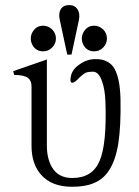

<svg xmlns="http://www.w3.org/2000/svg" viewBox="-20 -715 540 746"><path d="M158.2 -482.4 31.2 -438.5 35.2 -423.8Q73.2 -423.8 88.9 -412.1Q102.5 -401.4 102.5 -378.9V-148.4Q102.5 -78.1 139.6 -36.1Q180.7 10.7 259.8 10.7Q310.5 10.7 342.8 -2.9Q380.9 -17.6 403.3 -52.7Q428.7 -90.8 439.5 -156.2Q450.2 -224.6 448.2 -329.1Q446.3 -419.9 418.9 -457Q396.5 -485.4 351.6 -485.4Q317.4 -485.4 289.1 -464.8Q261.7 -446.3 255.9 -420.9Q250 -394.5 259.8 -393.6Q269.5 -392.6 289.1 -414.1Q303.7 -427.7 313.5 -432.6Q324.2 -436.5 340.8 -436.5Q364.3 -436.5 377 -397.5Q387.7 -367.2 389.6 -321.3Q395.5 -153.3 366.2 -87.9Q337.9 -23.4 260.7 -23.4Q205.1 -23.4 180.7 -67.4Q162.1 -100.6 162.1 -149.4V-484.4ZM99.6 -565.4Q99.6 -547.9 110.4 -533.2Q124 -515.6 147.5 -515.6Q168 -515.6 182.6 -530.3Q197.3 -544.9 197.3 -565.4Q197.3 -585.9 182.6 -600.6Q167 -615.2 147.5 -615.2Q125 -615.2 111.3 -597.7Q99.6 -583 99.6 -565.4ZM257.8 -502.9 287.1 -639.6Q291 -663.1 281.2 -678.7Q270.5 -695.3 249 -695.3Q225.6 -695.3 215.8 -678.7Q207 -663.1 211.9 -639.6L241.2 -502.9ZM297.9 -565.4Q297.9 -547.9 308.6 -533.2Q322.3 -515.6 345.7 -515.6Q366.2 -515.6 380.9 -530.3Q395.5 -544.9 395.5 -565.4Q395.5 -585.9 380.9 -600.6Q365.2 -615.2 345.7 -615.2Q323.2 -615.2 309.6 -597.7Q297.9 -583 297.9 -565.4Z"/></svg>

Font: BatangChe
Style: Regular
Weight: 400
Monospace: yes
Version: Version 2.21